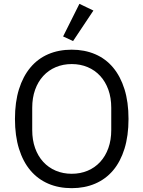

<svg xmlns="http://www.w3.org/2000/svg" viewBox="-20 -969 748 1001"><path d="M354 12Q286 12 231.5 -11.5Q177 -35 138.5 -80.5Q100 -126 79 -193.5Q58 -261 58 -349Q58 -437 79 -504Q100 -571 138.5 -617Q177 -663 231.5 -686.5Q286 -710 354 -710Q421 -710 476 -686.5Q531 -663 569.5 -617Q608 -571 629 -504Q650 -437 650 -349Q650 -261 629 -193.5Q608 -126 569.5 -80.5Q531 -35 476 -11.5Q421 12 354 12ZM354 -63Q399 -63 437 -79Q475 -95 502.5 -125Q530 -155 545 -197Q560 -239 560 -291V-407Q560 -459 545 -501Q530 -543 502.5 -573Q475 -603 437 -619Q399 -635 354 -635Q309 -635 271 -619Q233 -603 205.5 -573Q178 -543 163 -501Q148 -459 148 -407V-291Q148 -239 163 -197Q178 -155 205.5 -125Q233 -95 271 -79Q309 -63 354 -63ZM361 -755 309 -779 394 -949 467 -914Z"/></svg>

Font: IBM Plex Sans Arabic
Style: Regular
Weight: 400
Designer: Mike Abbink, Paul van der Laan, Pieter van Rosmalen, Wael Morcos, Khajak Apelian
Foundry: Bold Monday
Version: Version 1.005